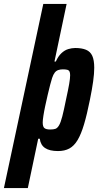

<svg xmlns="http://www.w3.org/2000/svg" viewBox="-71 -763 506 980"><path d="M-51 197 150 -743H269L207 -449H214Q226 -476 242.5 -491.5Q259 -507 277.5 -512.5Q296 -518 313 -518Q346 -518 368 -509Q390 -500 400 -478Q410 -456 410 -417Q410 -388 404.5 -348Q399 -308 388 -254Q373 -179 358 -128.5Q343 -78 325 -48Q307 -18 283 -5Q259 8 225 8Q182 8 159 -7.5Q136 -23 132 -55H124L71 197ZM185 -102Q202 -102 212 -105.5Q222 -109 230.5 -123.5Q239 -138 247 -169Q255 -200 266 -255Q277 -305 282 -334Q287 -363 287 -379Q287 -392 283.5 -398.5Q280 -405 271.5 -407Q263 -409 250 -409Q237 -409 226.5 -405.5Q216 -402 208.5 -392.5Q201 -383 195 -365Q191 -353 185 -330Q179 -307 172.5 -279Q166 -251 160 -223Q154 -195 150.5 -172Q147 -149 147 -138Q147 -116 156 -109Q165 -102 185 -102Z"/></svg>

Font: Saira Condensed
Style: Bold Italic
Weight: 700
Width: 3
Italic angle: -12°
Designer: Hector Gatti with collaboration of the Omnibus-Type team
Foundry: Omnibus-Type
Version: Version 1.101